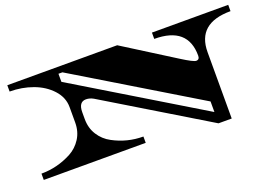

<svg xmlns="http://www.w3.org/2000/svg" viewBox="-97 -919 1739 1230"><g transform="rotate(-20 772.0 -304.0)"><path d="M1009 -650H1529V-607Q1301 -607 1301 -410V42H1211L515 -379Q490 -393 465 -393Q415 -393 415 -323V-277Q415 -215 445 -168Q475 -121 524 -95Q620 -43 730 -43V0H35V-43Q144 -43 242 -95Q290 -121 320 -168Q350 -215 350 -277V-382Q350 -448 302 -500.5Q254 -553 180 -580Q106 -607 23 -607V-650H772L1120 -431Q1196 -383 1214 -383Q1237 -383 1237 -410Q1237 -607 1009 -607ZM356 -607V-552L1211 -35V-107L383 -607Z"/></g></svg>

Font: Diplomata SC
Style: Regular
Weight: 400
Width: 7
Designer: Eduardo Rodriguez Tunni
Foundry: Eduardo Rodriguez Tunni
Version: Version 1.001